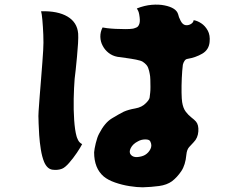

<svg xmlns="http://www.w3.org/2000/svg" viewBox="-20 -775 1040 818"><path d="M805 -689Q820 -687 837 -676Q854 -665 865 -645Q876 -625 873 -596Q870 -563 842 -546.5Q814 -530 778 -524Q771 -523 766 -515.5Q761 -508 759 -499Q756 -475 754.5 -442Q753 -409 753.5 -380.5Q754 -352 756 -340Q760 -314 771.5 -299Q783 -284 795.5 -274.5Q808 -265 815 -257Q827 -243 825 -215Q823 -187 805 -169Q795 -159 785.5 -148Q776 -137 774 -116Q770 -72 752.5 -46Q735 -20 713 -3Q691 13 657.5 17.5Q624 22 588 23Q564 23 532 18Q500 13 470 2.5Q440 -8 422 -23Q381 -58 381 -126Q382 -140 388 -165Q394 -190 402 -205Q426 -252 456.5 -270.5Q487 -289 507 -299Q527 -308 556 -313Q585 -318 602 -336Q616 -350 617.5 -359.5Q619 -369 620 -381Q621 -389 621 -404.5Q621 -420 620.5 -436Q620 -452 618 -460Q616 -473 611 -486.5Q606 -500 588 -512Q580 -517 559.5 -521Q539 -525 516.5 -528Q494 -531 480 -533Q459 -537 443 -549.5Q427 -562 418 -579Q408 -597 407.5 -618Q407 -639 417 -658Q420 -657 436 -655Q452 -653 473 -652Q494 -651 514.5 -651Q535 -651 547 -653Q555 -655 562.5 -658.5Q570 -662 574 -674.5Q578 -687 573 -714Q571 -725 568 -730Q565 -735 563 -739Q596 -752 626.5 -754.5Q657 -757 681 -752Q731 -742 739 -714Q741 -703 749.5 -686.5Q758 -670 770 -668Q782 -666 793 -672.5Q804 -679 805 -689ZM306 -195Q307 -190 312.5 -178.5Q318 -167 330 -161Q323 -147 307.5 -124Q292 -101 274.5 -81Q257 -61 244 -56Q226 -49 203.5 -52Q181 -55 168 -85Q159 -107 154 -138Q149 -169 147 -199Q145 -229 144.5 -249Q144 -269 144 -269Q143 -276 144.5 -302Q146 -328 149 -364Q152 -400 155 -438.5Q158 -477 160.5 -509.5Q163 -542 164 -561Q166 -592 164.5 -627Q163 -662 160.5 -690Q158 -718 155 -727Q226 -729 267.5 -704.5Q309 -680 313 -632Q314 -617 312.5 -590Q311 -563 308 -533Q305 -503 302.5 -477.5Q300 -452 298 -439Q295 -402 294 -354.5Q293 -307 296 -263.5Q299 -220 306 -195ZM538 -115Q548 -104 567 -106Q586 -108 598 -115Q613 -124 621 -140Q629 -156 620 -173Q616 -181 599 -181Q582 -181 568 -173Q546 -162 537 -144Q528 -126 538 -115Z"/></svg>

Font: Potta One
Style: Regular
Weight: 400
Designer: 108,108go
Foundry: Font Zone 108
Version: Version 1.000